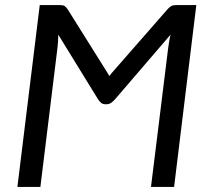

<svg xmlns="http://www.w3.org/2000/svg" viewBox="-20 -736 829 756"><path d="M397 -459Q401 -453 404.2 -447.5Q407.5 -442 410.5 -436.5Q414.5 -442 419.2 -447.8Q424 -453.5 430 -460L640 -700Q644.5 -705 648.2 -708Q652 -711 655.5 -712.8Q659 -714.5 663.5 -715.2Q668 -716 674 -716H753L665.5 0H574.5L642 -545.5Q643.5 -557 645.8 -571Q648 -585 651.5 -599.5L435 -347.5Q426.5 -337.5 418.2 -331.5Q410 -325.5 398.5 -325.5H395.5Q384.5 -325.5 377.5 -331.5Q370.5 -337.5 364.5 -347.5L209.5 -599.5Q209.5 -585 208.5 -571Q207.5 -557 206 -545.5L139 0H48.5L136.5 -716H215.5Q228 -716 233.5 -712.8Q239 -709.5 246 -700L397 -459Z"/></svg>

Font: Lato
Style: Italic
Weight: 400
Italic angle: -7°
Designer: Lukasz Dziedzic
Foundry: tyPoland Lukasz Dziedzic
Version: Version 2.007; 2014-02-27